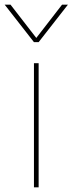

<svg xmlns="http://www.w3.org/2000/svg" viewBox="-65 -800 310 820"><path d="M0 0ZM100 0H80V-530H100ZM225 -620ZM100 -620H80L-45 -780H-20L90 -638L200 -780H225Z"/></svg>

Font: Tanohe Sans Thin
Style: Regular
Weight: 100
Designer: Village Type and Design LLC & Cristiano Sobral
Foundry: Cooper Hewitt Smithsonian Design Museum
Version: Version 1.00;September 29, 2021;FontCreator 13.0.0.2655 64-b